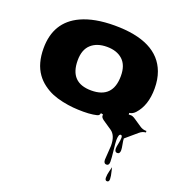

<svg xmlns="http://www.w3.org/2000/svg" viewBox="-186 -845 1359 1435"><g transform="rotate(20 493.0 -127.0)"><path d="M309.1 -344.7Q309.1 -167 481 -167Q652.8 -167 652.8 -344.7Q652.8 -429.7 606.9 -471.9Q561 -514.2 481.4 -514.2Q401.9 -514.2 355.5 -471.9Q309.1 -429.7 309.1 -344.7ZM754.4 283.2 761.7 170.9Q761.7 89.4 717.8 59.1L646.5 10.7Q625 -4.4 625 -19.5Q625 -24.9 626 -28.3L607.9 -32.7Q605 -19 596.9 -13.4Q588.9 -7.8 555.4 -2.9Q522 2 479.5 2Q437 2 397.5 -1.5Q357.9 -4.9 312 -14.6Q266.1 -24.4 228.3 -40Q190.4 -55.7 154.3 -82.5Q118.2 -109.4 93.3 -144.5Q38.6 -221.2 38.6 -342.3Q38.6 -552.7 215.8 -634.8Q321.3 -683.6 481 -683.6Q822.3 -683.6 900.4 -472.7Q921.9 -415 921.9 -342.3Q921.9 -207.5 852.1 -131.8Q831.1 -109.4 805.7 -106.9L806.2 -94.2Q809.1 -94.7 823.5 -94.7Q837.9 -94.7 857.9 -81.1L920.4 -39.1Q941.9 -24.4 966.8 -23.9L972.2 -24.4L973.1 -12.2Q945.8 -10.3 923.3 9.3L833 86.4Q833 101.6 838.9 131.3Q844.7 161.1 844.7 175.8Q844.7 205.6 823.5 205.6Q802.2 205.6 802.2 176.3Q802.2 162.6 808.3 135.7Q814.5 108.9 814.5 88.6Q814.5 68.4 802.2 68.4Q793 68.4 788.8 82.3Q784.7 96.2 784.7 117.2Q784.7 138.2 791.5 197Q798.3 255.9 798.3 285.2Q798.3 314.5 777.8 314.5Q754.4 314.5 754.4 283.2ZM823.7 318.4Q825.2 325.2 830.1 345.7Q840.3 385.3 840.3 407.7Q840.3 430.2 823.7 430.2Q807.1 430.2 807.1 406.2Q807.1 382.3 814.7 353.5Q822.3 324.7 823.7 318.4Z"/></g></svg>

Font: Nosifer Caps
Style: Regular
Weight: 800
Version: Version 001.002